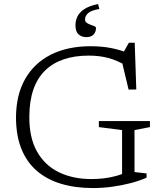

<svg xmlns="http://www.w3.org/2000/svg" viewBox="-20 -942 827 972"><path d="M661 -71 722 -64V-42.5Q687 -27 642.5 -15.2Q598 -3.5 548.8 3.2Q499.5 10 450 10Q359.5 10 287.2 -12.2Q215 -34.5 164.5 -78.8Q114 -123 87.5 -190.5Q61 -258 61 -348Q61.5 -462 107.5 -542.5Q153.5 -623 238 -665.5Q322.5 -708 438.5 -708Q495 -708 542 -698.8Q589 -689.5 631.5 -672.5L601 -670L632.5 -725.5H662L670 -489L631 -488.5L591.5 -654L626.5 -606Q573 -636.5 528.2 -648.5Q483.5 -660.5 429 -660.5Q357.5 -660.5 302 -641.5Q246.5 -622.5 207.8 -584.5Q169 -546.5 149 -488.8Q129 -431 128.5 -353Q127.5 -246 167 -175.5Q206.5 -105 277.8 -70.2Q349 -35.5 443.5 -35.5Q474 -35.5 505.8 -39.2Q537.5 -43 567.8 -51.2Q598 -59.5 623 -72.5L598 -27.5V-283.5L480.5 -298.5V-329H739V-298.5L661 -283.5ZM466 -801Q466 -780.5 453.8 -767.2Q441.5 -754 416.5 -754Q393.5 -754 377.8 -768Q362 -782 362 -815Q362 -836 371.2 -856.8Q380.5 -877.5 405.2 -894.8Q430 -912 476.5 -921.5L483 -896.5Q441 -889.5 425.8 -875.2Q410.5 -861 410.5 -843.5Q410.5 -832.5 419 -826.5Q427.5 -820.5 438.5 -816.8Q449.5 -813 457.8 -809.5Q466 -806 466 -801Z"/></svg>

Font: Newsreader 9pt Light
Style: Regular
Weight: 300
Designer: Hugues Gentile
Foundry: Production Type
Version: Version 1.003